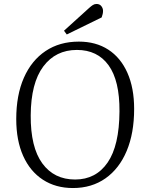

<svg xmlns="http://www.w3.org/2000/svg" viewBox="-20 -935 741 969"><path d="M62 -334Q62 -455 100.5 -542.5Q139 -630 210 -677.5Q281 -725 378 -725Q464 -725 526.5 -684.5Q589 -644 623 -567.5Q657 -491 657 -385Q657 -263 619.5 -173.5Q582 -84 512.5 -35Q443 14 348 14Q261 14 196.5 -28Q132 -70 97 -148Q62 -226 62 -334ZM135 -353Q134 -192 193.5 -110.5Q253 -29 359 -29Q464 -29 523 -114.5Q582 -200 583 -373Q584 -528 528 -605.5Q472 -683 368 -683Q261 -683 198.5 -599.5Q136 -516 135 -353ZM430 -895Q440 -904 448.5 -909.5Q457 -915 467 -915Q483 -915 491.5 -904Q500 -893 500 -880Q500 -865 493 -847L317 -761L303 -780Z"/></svg>

Font: Literata 36pt Light
Style: Italic
Weight: 300
Italic angle: -2°
Designer: Latin by Veronika Burian and Jose Scaglione. Greek by Irene Vlachou. Cyrillic by Vera Evstafieva
Foundry: TypeTogether
Version: Version 3.002